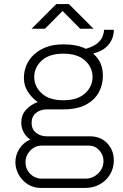

<svg xmlns="http://www.w3.org/2000/svg" viewBox="-20 -740 608 948"><path d="M182 188Q146 188 117.5 170Q89 152 72.5 122.5Q56 93 56 61Q56 25 76 -6Q96 -37 130 -51Q108 -65 96.5 -87.5Q85 -110 85 -135Q85 -171 107 -196.5Q129 -222 166 -236Q135 -259 116.5 -288.5Q98 -318 98 -355Q98 -387 110 -416.5Q122 -446 146.5 -469.5Q171 -493 207.5 -507Q244 -521 293 -521Q327 -521 354.5 -515.5Q382 -510 404 -499Q428 -506 447.5 -517Q467 -528 479.5 -547Q492 -566 494 -593H542Q542 -551 516 -519.5Q490 -488 443 -477L442 -473Q465 -454 476.5 -427Q488 -400 488 -365Q488 -321 467.5 -283.5Q447 -246 404 -223Q361 -200 293 -200H211Q180 -200 158 -182.5Q136 -165 136 -133Q136 -102 158 -84.5Q180 -67 211 -67H424Q477 -67 509.5 -32.5Q542 2 542 52Q542 90 523.5 121Q505 152 473 170Q441 188 399 188ZM186 142H402Q438 142 464.5 116.5Q491 91 491 54Q491 25 470 2Q449 -21 420 -21H186Q153 -21 129.5 3.5Q106 28 106 61Q106 95 129.5 118.5Q153 142 186 142ZM293 -245Q363 -245 400 -279Q437 -313 437 -360Q437 -407 400 -441Q363 -475 293 -475Q223 -475 186 -441Q149 -407 149 -360Q149 -313 186 -279Q223 -245 293 -245ZM136 -598 258 -720H320L442 -598H376L278 -697H300L202 -598Z"/></svg>

Font: Chivo Medium Thin
Style: Regular
Weight: 250
Version: Version 2.002